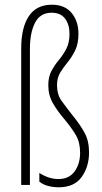

<svg xmlns="http://www.w3.org/2000/svg" viewBox="-20 -785 432 815"><path d="M313 -642Q313 -600 299.5 -572Q286 -544 268 -522Q250 -500 236 -477.5Q222 -455 222 -424Q222 -384 241 -357.5Q260 -331 286 -298Q321 -255 339.5 -220.5Q358 -186 358 -138Q358 -77 326.5 -33.5Q295 10 229 10Q207 10 185 4.5Q163 -1 147 -14V-51Q187 -25 228 -25Q273 -25 296.5 -57Q320 -89 320 -137Q320 -181 302 -211.5Q284 -242 255 -277Q224 -313 204.5 -347Q185 -381 185 -423Q185 -459 198.5 -484Q212 -509 230 -530.5Q248 -552 261.5 -578Q275 -604 275 -642Q275 -680 256.5 -705.5Q238 -731 199 -731Q151 -731 129 -689Q107 -647 107 -577V0H70V-579Q70 -668 102.5 -716.5Q135 -765 200 -765Q255 -765 284 -730Q313 -695 313 -642Z"/></svg>

Font: Noto Sans Lao Looped ExtraCondensed ExtraLight
Style: Regular
Weight: 200
Width: 2
Designer: Mark Frömberg, Ben Mitchell
Foundry: The Fontpad Ltd
Version: Version 1.002; ttfautohint (v1.8.4.7-5d5b)